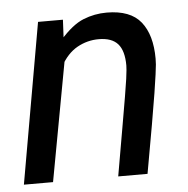

<svg xmlns="http://www.w3.org/2000/svg" viewBox="-43 -542 573 584"><g transform="rotate(-5 244.0 -250.0)"><path d="M7 0 93 -489.5H169L162.5 -361L96 0ZM295 0Q310.5 -88.5 320.5 -146.5Q330.5 -204.5 336.5 -239.5Q342.5 -274.5 345 -293Q347.5 -311.5 348.2 -320Q349 -328.5 349 -334Q349 -379 330.5 -400Q312 -421 272 -421Q237 -421 206.2 -403.8Q175.5 -386.5 154.5 -348L159.5 -428.5Q197.5 -472 231.8 -485.8Q266 -499.5 303 -499.5Q375.5 -499.5 407.5 -459.5Q439.5 -419.5 439.5 -347Q439.5 -339.5 438.8 -329.2Q438 -319 435.2 -299Q432.5 -279 426.8 -242.8Q421 -206.5 410.8 -147.8Q400.5 -89 384.5 0Z"/></g></svg>

Font: Cabin
Style: Italic
Weight: 400
Width: 4
Italic angle: -10°
Designer: Pablo Impallari
Foundry: Pablo Impallari. http://www.impallari.com Igino Marini. http://www.ikern.com
Version: Version 3.001